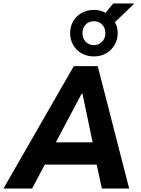

<svg xmlns="http://www.w3.org/2000/svg" viewBox="-53 -1086 812 1106"><path d="M-33 0 372 -705H510L691 0H534L490 -200L542 -138H162L238 -200L132 0ZM417 -546 249 -229 232 -266H513L488 -231L422 -546ZM488 -761Q449 -761 417.5 -778.5Q386 -796 368.5 -827Q351 -858 351 -895Q351 -933 368.5 -963.5Q386 -994 417.5 -1011.5Q449 -1029 488 -1029Q507 -1029 524 -1024.5Q541 -1020 555 -1012L599 -1066H721L609 -958Q617 -944 621 -928.5Q625 -913 625 -895Q625 -858 607 -827Q589 -796 558 -778.5Q527 -761 488 -761ZM488 -826Q516 -826 535 -845.5Q554 -865 554 -895Q554 -926 535 -945Q516 -964 488 -964Q460 -964 441 -945Q422 -926 422 -895Q422 -865 440.5 -845.5Q459 -826 488 -826Z"/></svg>

Font: Nunito Sans 7pt SemiCondensed ExtraBold
Style: Italic
Weight: 800
Width: 4
Italic angle: -9°
Designer: Vernon Adams
Foundry: Vernon Adams
Version: Version 3.101;gftools[0.9.27]